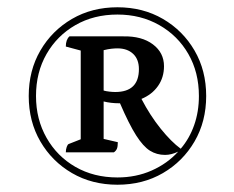

<svg xmlns="http://www.w3.org/2000/svg" viewBox="-20 -750 643 528"><path d="M303 -242Q233 -242 178 -274Q123 -306 91 -361Q59 -416 59 -486Q59 -556 91 -611Q123 -666 178 -698Q233 -730 303 -730Q373 -730 428 -698Q483 -666 515 -611Q547 -556 547 -486Q547 -416 515 -361Q483 -306 428 -274Q373 -242 303 -242ZM161 -331Q161 -339 163.5 -346Q166 -353 169 -354L202 -367V-611L161 -622Q161 -641 171 -650H319Q370 -651 400.5 -628Q431 -605 431 -568Q431 -537 414.5 -513.5Q398 -490 369 -478Q393 -432 422 -396Q451 -360 477 -341Q501 -369 514 -406Q527 -443 527 -486Q527 -551 498 -601.5Q469 -652 418 -681Q367 -710 303 -710Q238 -710 187.5 -681Q137 -652 108 -601.5Q79 -551 79 -486Q79 -422 108 -371Q137 -320 187.5 -291Q238 -262 303 -262Q354 -262 397 -281Q440 -300 470 -333Q451 -324 434 -324Q411 -324 392.5 -335.5Q374 -347 354.5 -377.5Q335 -408 310 -466H308Q285 -466 265 -471V-368L304 -359Q304 -347 301.5 -341Q299 -335 293 -331ZM303 -617Q296 -617 286.5 -616Q277 -615 265 -612V-501Q272 -499 281 -498Q290 -497 297 -497Q362 -497 362 -560Q362 -587 346 -602Q330 -617 303 -617Z"/></svg>

Font: Petrona SemiBold
Style: Regular
Weight: 600
Designer: Ringo R. Seeber
Foundry: Ringo R. Seeber
Version: Version 2.001; ttfautohint (v1.8.3)